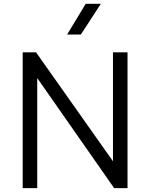

<svg xmlns="http://www.w3.org/2000/svg" viewBox="-20 -970 774 990"><path d="M97 0V-700H166L562.5 -138.5V-700H637.5V0H568.5L172 -567.5V0ZM326 -792 422 -950.5H500L397 -792Z"/></svg>

Font: Geologica Roman ExtraLight
Style: Regular
Weight: 250
Designer: Sindre Bremnes, Frode Helland
Foundry: Monokrom Skriftforlag AS
Version: Version 1.010;gftools[0.9.28]